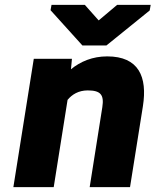

<svg xmlns="http://www.w3.org/2000/svg" viewBox="-20 -770 640 790"><path d="M35 0H201L258 -359C276 -381 303 -398 341 -398C394 -398 409 -380 401 -329L349 0H515L568 -333C587 -454 551 -538 421 -538C361 -538 311 -517 272 -485L276 -528H119ZM188 -728 319 -583H418L596 -727L600 -750H462L386 -686L329 -750H192Z"/></svg>

Font: Asimov Pro
Style: UltObl
Weight: 900
Designer: Google
Version: Version 2.000980; 2014